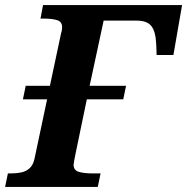

<svg xmlns="http://www.w3.org/2000/svg" viewBox="-43 -734 735 754"><path d="M-23 0 -12 -53H1Q22 -53 41 -57Q60 -61 74 -74Q88 -87 93 -113L142 -344H47L58 -397H153L197 -604Q199 -609 200 -616Q201 -623 201 -627Q201 -649 181 -655Q161 -661 129 -661H116L126 -714H672L638 -518H572Q572 -526 571.5 -534Q571 -542 571 -550Q571 -558 570 -566Q568 -610 551.5 -631.5Q535 -653 494 -653H364L309 -397H452L441 -344H298L255 -137Q251 -117 248.5 -104Q246 -91 246 -87Q246 -65 267 -59Q288 -53 319 -53H352L341 0Z"/></svg>

Font: Noto Serif
Style: Italic
Weight: 400
Italic angle: -12°
Designer: Monotype Design Team
Foundry: Monotype Imaging Inc.
Version: Version 2.013